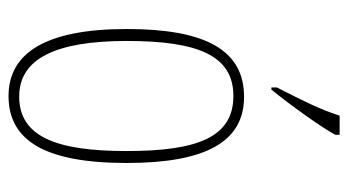

<svg xmlns="http://www.w3.org/2000/svg" viewBox="-203 -603 816 450"><g transform="rotate(90 205.0 -378.0)"><path d="M185 -619V-606H190C228 -653 277 -721 296 -756V-766H251C237 -721 215 -678 185 -619ZM205 10C308 10 362 -73 362 -267C362 -449 314 -542 207 -542C97 -542 48 -451 48 -267C48 -76 105 10 205 10ZM206 -15C117 -15 76 -102 76 -267C76 -434 110 -517 205 -517C301 -517 334 -434 334 -267C334 -103 301 -15 206 -15Z"/></g></svg>

Font: Noto Serif ExtraCondensed Thin
Style: Regular
Weight: 100
Width: 2
Designer: Monotype Design Team
Foundry: Monotype Imaging Inc.
Version: Version 2.013